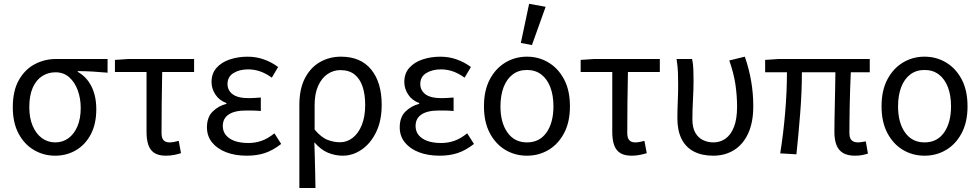

<svg xmlns="http://www.w3.org/2000/svg" viewBox="-20 -790 5050 989"><path d="M263.9 12Q205.1 12 155.5 -16.9Q105.8 -45.7 75.9 -101.5Q45.9 -157.2 45.9 -237.7Q45.9 -323 77.5 -378.2Q109.1 -433.3 159.7 -459.7Q210.4 -486.1 268.1 -486.1H534.1V-415.6Q492.8 -419.4 456.9 -421.4Q420.9 -423.5 380.4 -423.8V-419.8Q425.5 -395.1 450.8 -345.5Q476 -295.8 476 -227.4Q476 -151.7 447.8 -98.2Q419.6 -44.6 371.5 -16.3Q323.4 12 263.9 12ZM264.6 -56.5Q303.1 -56.5 332.6 -78.1Q362.1 -99.8 379 -139.6Q395.8 -179.4 395.8 -234Q395.8 -282.6 380.6 -324.6Q365.3 -366.6 336.4 -392.1Q307.5 -417.6 265.9 -417.6Q227.5 -417.6 197 -397.9Q166.5 -378.2 148.7 -338.3Q130.9 -298.4 130.9 -237.7Q130.9 -182 148.4 -141.3Q165.9 -100.5 196 -78.5Q226.2 -56.5 264.6 -56.5Z M834.4 12Q797.3 12 775.4 -2Q753.6 -16 744.2 -43.4Q734.8 -70.7 734.8 -110.3V-419.1H572V-481.4L641.7 -486.1H979.8V-419.1H815.5Q813.8 -336.8 812.9 -257.3Q812.1 -177.7 812.1 -104.3Q812.1 -79.3 822.4 -67.9Q832.8 -56.5 852.6 -56.5Q864.7 -56.5 876.4 -58.8Q888.2 -61.1 900.5 -64.5L912.4 -0.9Q898 3.5 877.6 7.8Q857.1 12 834.4 12Z M1251.5 12Q1191.4 12 1145.2 -5.7Q1099 -23.4 1072.5 -56.1Q1046 -88.8 1046 -134.1Q1046 -186.3 1075.5 -215.4Q1104.9 -244.5 1146.3 -255.1V-259.1Q1109.3 -272.8 1089.5 -303.1Q1069.6 -333.5 1069.6 -367.4Q1069.6 -411.7 1095.3 -440.5Q1120.9 -469.4 1163.3 -483.7Q1205.7 -498 1255.7 -498Q1299.7 -498 1339.4 -483.9Q1379.2 -469.8 1412.7 -444.8L1380.1 -389.9Q1351.6 -410.9 1321.6 -421.7Q1291.7 -432.6 1257.9 -432.6Q1213.3 -432.6 1182.6 -413.5Q1151.9 -394.5 1151.9 -357.4Q1151.9 -324.6 1178.3 -304.5Q1204.8 -284.4 1262.7 -284.4Q1277.4 -284.4 1291.2 -285.5Q1305.1 -286.6 1323.5 -287.6V-218.2Q1302.5 -220.2 1284.4 -220.5Q1266.4 -220.8 1248.1 -220.8Q1188.7 -220.8 1158.2 -200.4Q1127.7 -180 1127.7 -141.3Q1127.7 -100.3 1162.7 -76.9Q1197.6 -53.4 1259.8 -53.4Q1295 -53.4 1326.9 -64.5Q1358.9 -75.5 1393.6 -103.2L1428.4 -48.5Q1384.3 -14.5 1343.4 -1.3Q1302.4 12 1251.5 12Z M1522 178.5V-248.2Q1522 -332.9 1551.2 -388.1Q1580.3 -443.3 1628.9 -470.7Q1677.4 -498.1 1736.4 -498.1Q1837.9 -498.1 1892 -431.8Q1946.1 -365.5 1946.1 -250.4Q1946.1 -167.6 1917.3 -109Q1888.6 -50.4 1842.7 -19.2Q1796.8 12 1745.7 12Q1706.9 12 1669.9 -3.1Q1632.8 -18.2 1599.3 -57Q1600.7 -13.4 1601.7 24.1Q1602.8 61.5 1603.5 98.6Q1604.3 135.7 1605 178.5ZM1731.5 -57.2Q1767.3 -57.2 1796.9 -80.3Q1826.6 -103.3 1843.8 -146.5Q1861.1 -189.7 1861.1 -249.7Q1861.1 -303.3 1847.7 -343.7Q1834.3 -384 1806.2 -406.5Q1778.1 -428.9 1732.9 -428.9Q1697.6 -428.9 1667.4 -408.6Q1637.3 -388.4 1618.9 -348.1Q1600.6 -307.9 1600.6 -246.9V-122.6Q1635 -81.9 1667.4 -69.5Q1699.8 -57.2 1731.5 -57.2Z M2244.5 12Q2184.4 12 2138.2 -5.7Q2092 -23.4 2065.5 -56.1Q2039 -88.8 2039 -134.1Q2039 -186.3 2068.5 -215.4Q2097.9 -244.5 2139.3 -255.1V-259.1Q2102.3 -272.8 2082.5 -303.1Q2062.6 -333.5 2062.6 -367.4Q2062.6 -411.7 2088.3 -440.5Q2113.9 -469.4 2156.3 -483.7Q2198.7 -498 2248.7 -498Q2292.7 -498 2332.4 -483.9Q2372.2 -469.8 2405.7 -444.8L2373.1 -389.9Q2344.6 -410.9 2314.6 -421.7Q2284.7 -432.6 2250.9 -432.6Q2206.3 -432.6 2175.6 -413.5Q2144.9 -394.5 2144.9 -357.4Q2144.9 -324.6 2171.3 -304.5Q2197.8 -284.4 2255.7 -284.4Q2270.4 -284.4 2284.2 -285.5Q2298.1 -286.6 2316.5 -287.6V-218.2Q2295.5 -220.2 2277.4 -220.5Q2259.4 -220.8 2241.1 -220.8Q2181.7 -220.8 2151.2 -200.4Q2120.7 -180 2120.7 -141.3Q2120.7 -100.3 2155.7 -76.9Q2190.6 -53.4 2252.8 -53.4Q2288 -53.4 2319.9 -64.5Q2351.9 -75.5 2386.6 -103.2L2421.4 -48.5Q2377.3 -14.5 2336.4 -1.3Q2295.4 12 2244.5 12Z M2694.4 12Q2633.5 12 2583.3 -17.7Q2533.2 -47.5 2503 -104.4Q2472.9 -161.3 2472.9 -242.4Q2472.9 -324.2 2503 -381.1Q2533.2 -438 2583.3 -468Q2633.5 -498.1 2694.4 -498.1Q2755.2 -498.1 2805.4 -468Q2855.6 -438 2885.7 -381.1Q2915.8 -324.2 2915.8 -242.4Q2915.8 -161.3 2885.7 -104.4Q2855.6 -47.5 2805.4 -17.7Q2755.2 12 2694.4 12ZM2694.4 -56.5Q2759.3 -56.5 2795 -107.4Q2830.8 -158.2 2830.8 -242.4Q2830.8 -298.7 2814.7 -341Q2798.5 -383.2 2768 -406.4Q2737.4 -429.6 2694.4 -429.6Q2651.3 -429.6 2620.8 -406.4Q2590.2 -383.2 2574.1 -341Q2557.9 -298.7 2557.9 -242.4Q2557.9 -158.2 2594 -107.4Q2630.1 -56.5 2694.4 -56.5ZM2720 -557.8 2662.9 -568.9 2705.5 -770.4 2790.6 -755Z M3233.4 12Q3196.3 12 3174.4 -2Q3152.6 -16 3143.2 -43.4Q3133.8 -70.7 3133.8 -110.3V-419.1H2971V-481.4L3040.7 -486.1H3378.8V-419.1H3214.5Q3212.8 -336.8 3211.9 -257.3Q3211.1 -177.7 3211.1 -104.3Q3211.1 -79.3 3221.4 -67.9Q3231.8 -56.5 3251.6 -56.5Q3263.7 -56.5 3275.4 -58.8Q3287.2 -61.1 3299.5 -64.5L3311.4 -0.9Q3297 3.5 3276.6 7.8Q3256.1 12 3233.4 12Z M3653.8 12Q3596 12 3554.4 -9.4Q3512.9 -30.8 3491 -73.9Q3469.2 -116.9 3469.2 -180.5Q3469.2 -223.6 3471.2 -266.5Q3473.2 -309.5 3473.2 -352.6Q3473.2 -382 3472.2 -414.9Q3471.1 -447.9 3465 -486.1H3545.1Q3550.4 -461.1 3551.5 -433Q3552.5 -404.9 3552.5 -372.7Q3552.5 -331.8 3549.5 -276.4Q3546.5 -220.9 3546.5 -175.6Q3546.5 -132.2 3561.6 -106.1Q3576.7 -80.1 3601.4 -68.3Q3626.1 -56.5 3655.1 -56.5Q3690.1 -56.5 3717.6 -76.2Q3745 -95.9 3760.9 -136.5Q3776.7 -177.2 3776.7 -240.3Q3776.7 -296 3768.3 -354.1Q3759.9 -412.2 3736.6 -478.5L3816.6 -498.1Q3838.6 -435 3849.4 -371.4Q3860.2 -307.8 3860.2 -243Q3860.2 -160.5 3834.2 -103.5Q3808.2 -46.5 3761.6 -17.3Q3714.9 12 3653.8 12Z M4383.8 12Q4345.8 12 4322.5 -2Q4299.1 -16 4288.5 -43.4Q4278 -70.7 4278 -110.3Q4278 -129 4278.5 -163.9Q4279 -198.7 4280 -242.7Q4281 -286.6 4281.8 -332.2Q4282.6 -377.8 4283.2 -417.8H4110.6Q4110.6 -316.1 4101.8 -206.4Q4093.1 -96.7 4082.4 4.9L3998.9 0Q4015.4 -102.8 4024.5 -211.2Q4033.6 -319.7 4033.6 -417.8H3921.3V-481.4L3991 -486.1H4460.2V-417.8H4362.5Q4360.5 -376.8 4359 -329.6Q4357.5 -282.5 4356.7 -237.4Q4355.9 -192.2 4355.6 -157.1Q4355.3 -121.9 4355.3 -104.3Q4355.3 -79.3 4366.4 -67.9Q4377.6 -56.5 4400.5 -56.5Q4407.3 -56.5 4416.6 -58Q4425.9 -59.5 4439.7 -61.7L4450.8 1.1Q4438.4 5.2 4421.8 8.6Q4405.3 12 4383.8 12Z M4742.4 12Q4681.5 12 4631.3 -17.7Q4581.2 -47.5 4551 -104.4Q4520.9 -161.3 4520.9 -242.4Q4520.9 -324.2 4551 -381.1Q4581.2 -438 4631.3 -468Q4681.5 -498.1 4742.4 -498.1Q4803.2 -498.1 4853.4 -468Q4903.6 -438 4933.7 -381.1Q4963.8 -324.2 4963.8 -242.4Q4963.8 -161.3 4933.7 -104.4Q4903.6 -47.5 4853.4 -17.7Q4803.2 12 4742.4 12ZM4742.4 -56.5Q4807.3 -56.5 4843 -107.4Q4878.8 -158.2 4878.8 -242.4Q4878.8 -298.7 4862.7 -341Q4846.5 -383.2 4816 -406.4Q4785.4 -429.6 4742.4 -429.6Q4699.3 -429.6 4668.8 -406.4Q4638.2 -383.2 4622.1 -341Q4605.9 -298.7 4605.9 -242.4Q4605.9 -158.2 4642 -107.4Q4678.1 -56.5 4742.4 -56.5Z"/></svg>

Font: Source Sans Variable
Style: Regular
Weight: 200
Designer: Paul D. Hunt
Foundry: Adobe Systems Incorporated
Version: Version 3.006;hotconv 1.0.111;makeotfexe 2.5.65597